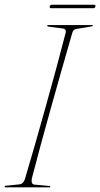

<svg xmlns="http://www.w3.org/2000/svg" viewBox="-20 -808 432 828"><path d="M117.5 -39Q115 -28.5 117.5 -20.8Q120 -13 127.5 -12L193 -6Q197 -6 197 -3Q197 0 194 0H5Q0 0 0 -3Q0 -7 6 -7L63.5 -13Q80.5 -14.5 87.5 -36Q108 -104.5 131.2 -185.5Q154.5 -266.5 178.2 -351.8Q202 -437 224 -518.2Q246 -599.5 263.5 -668Q265 -676.5 261.2 -680.5Q257.5 -684.5 252 -685L190 -693Q183.5 -694 183.5 -697Q183.5 -700 187.5 -700H377.5Q380.5 -700 380.5 -698Q380.5 -695 374 -694L309 -683Q295.5 -681.5 291 -664Q271 -595 247.8 -513.2Q224.5 -431.5 200.8 -346.8Q177 -262 155.5 -182.5Q134 -103 117.5 -39ZM194.5 -780Q196 -787.5 204 -787.5H385Q393 -787.5 391.5 -780Q389.5 -772.5 381.5 -772.5H200.5Q192.5 -772.5 194.5 -780Z"/></svg>

Font: Fraunces 144pt S000 Thin
Style: Italic
Weight: 100
Italic angle: -16°
Version: Version 1.000; ttfautohint (v1.8.3)